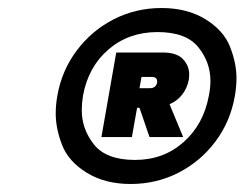

<svg xmlns="http://www.w3.org/2000/svg" viewBox="-20 -737 610 479"><path d="M383 -717Q447 -717 492.5 -689Q538 -661 554 -620Q570 -579 570 -542Q570 -521 566 -498Q555 -434 517.5 -384Q480 -334 425 -306Q370 -278 306 -278Q242 -278 196.5 -306Q151 -334 135 -375Q119 -416 119 -454Q119 -475 123 -498Q134 -561 171.5 -611Q209 -661 264 -689Q319 -717 383 -717ZM317 -338Q388 -338 438 -382.5Q488 -427 501 -498Q505 -518 505 -535Q505 -582 474.5 -619.5Q444 -657 373 -657Q301 -657 250.5 -613.5Q200 -570 187 -498Q184 -479 184 -462Q184 -415 214.5 -376.5Q245 -338 317 -338ZM451 -538Q447 -517 434.5 -501Q422 -485 403 -477L437 -395H353L328 -468H322L309 -395H233L270 -606H386Q421 -606 436.5 -589.5Q452 -573 452 -551Q452 -545 451 -538ZM328 -517H354Q369 -517 372 -531Q372 -533 372 -534Q372 -545 359 -545H333Z"/></svg>

Font: Fz Poppins ExtBd
Style: Italic
Weight: 800
Italic angle: -10°
Designer: Ninad Kale (Devanagari), Jonny Pinhorn (Latin)
Foundry: Indian Type Foundry
Version: Vit hóa bi Vntype.Com & FontZin.Com